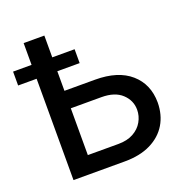

<svg xmlns="http://www.w3.org/2000/svg" viewBox="-170 -843 912 958"><g transform="rotate(-20 285.5 -364.0)"><path d="M585.9 -220.7Q585.4 -155.3 555.7 -105.7Q525.9 -56.2 469 -28.1Q412.1 0 331.1 0H58.6V-727.5H168.5V-434.1H331.1Q452.6 -434.1 519 -376Q585.4 -317.9 585.9 -220.7ZM331.1 -92.8Q377.9 -92.8 410.6 -110.8Q443.4 -128.9 460.2 -158.7Q477.1 -188.5 477.1 -221.7Q477.1 -271 439.5 -306.2Q401.9 -341.3 331.1 -341.3H168.5V-92.8ZM-39.6 -538.1V-611.8H287.1V-538.1Z"/></g></svg>

Font: Inter Tight Medium
Style: Regular
Weight: 500
Designer: Rasmus Andersson
Foundry: rsms
Version: Version 3.004; ttfautohint (v1.8.4.7-5d5b)